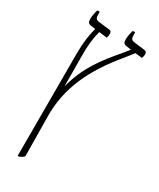

<svg xmlns="http://www.w3.org/2000/svg" viewBox="-222 -717 852 1027"><g transform="rotate(30 204.5 -203.5)"><path d="M77 240H84C97 235 107 230 114 221L111 -21C108 -198 180 -347 308 -500L348 -551L391 -546C393 -552 396 -562 396 -572C396 -582 391 -589 381 -590L316 -598C296 -601 291 -607 291 -632V-647H276C269 -622 266 -606 266 -589C266 -568 272 -561 290 -559L318 -555L284 -513C209 -425 143 -342 108 -207L107 -393C106 -463 112 -505 124 -552L174 -546C176 -552 178 -562 178 -572C178 -582 174 -589 164 -590L97 -598C77 -601 72 -607 72 -632V-647H57C50 -623 47 -606 47 -589C47 -568 53 -561 71 -559L97 -555C85 -514 77 -462 77 -387Z"/></g></svg>

Font: Noto Serif Hebrew SemiCondensed ExtraLight
Style: Regular
Weight: 200
Width: 4
Designer: Monotype Design Team
Foundry: Monotype Imaging Inc.
Version: Version 2.004